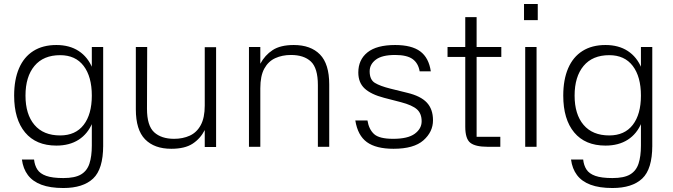

<svg xmlns="http://www.w3.org/2000/svg" viewBox="-20 -737 3378 964"><path d="M263 -6Q161 -6 106 -72Q51 -138 51 -257Q51 -337 75.5 -394Q100 -451 147.5 -481Q195 -511 263 -511Q329 -511 375 -481Q421 -451 444.5 -394Q468 -337 468 -257Q468 -178 444.5 -121.5Q421 -65 375 -35.5Q329 -6 263 -6ZM282 -57Q359 -57 400 -110Q441 -163 441 -257Q441 -352 400 -406Q359 -460 282 -460Q198 -460 153 -406Q108 -352 108 -257Q108 -163 153 -110Q198 -57 282 -57ZM441 -501H498V0H441V-369V-375ZM498 -6Q498 112 447.5 159.5Q397 207 298 207Q232 207 188 190.5Q144 174 120 142Q96 110 90 64H151Q154 93 167.5 114Q181 135 212 146Q243 157 298 157Q356 157 386.5 139Q417 121 429 84.5Q441 48 441 -6Z M1008 -500H1065V1H1008V-84Q986 -41 947 -15.5Q908 10 840 10Q755 10 708.5 -37.5Q662 -85 662 -188V-501H719L718 -191Q718 -106 754 -73Q790 -40 854 -40Q898 -40 933 -56Q968 -72 988 -109Q1008 -146 1008 -207Z M1287 0H1230V-501H1287V-417Q1310 -460 1349 -485.5Q1388 -511 1455 -511Q1540 -511 1586.5 -463.5Q1633 -416 1633 -313V0H1576V-310Q1576 -395 1541 -428Q1506 -461 1441 -461Q1397 -461 1362 -445Q1327 -429 1307 -392.5Q1287 -356 1287 -294Z M2087 -379Q2080 -420 2051.5 -440.5Q2023 -461 1964 -461Q1898 -461 1867 -437.5Q1836 -414 1836 -379Q1836 -337 1862 -321Q1888 -305 1940 -292L2025 -271Q2092 -255 2123 -222Q2154 -189 2154 -133Q2154 -75 2106 -32.5Q2058 10 1956 10Q1868 10 1822 -23.5Q1776 -57 1764 -132H1825Q1832 -88 1858 -64Q1884 -40 1954 -40Q2028 -40 2062.5 -65.5Q2097 -91 2097 -128Q2097 -167 2073.5 -188Q2050 -209 1993 -224L1908 -246Q1843 -263 1811 -292.5Q1779 -322 1779 -373Q1779 -437 1825 -474Q1871 -511 1964 -511Q2047 -511 2090 -479Q2133 -447 2143 -379Z M2497 -451H2373V-50H2492V0H2428Q2367 0 2341.5 -20Q2316 -40 2316 -101V-451H2227V-501H2316V-651H2373V-501H2497Z M2674 -501V0H2617V-501ZM2611 -717H2680V-636H2611Z M3020 -6Q2918 -6 2863 -72Q2808 -138 2808 -257Q2808 -337 2832.5 -394Q2857 -451 2904.5 -481Q2952 -511 3020 -511Q3086 -511 3132 -481Q3178 -451 3201.5 -394Q3225 -337 3225 -257Q3225 -178 3201.5 -121.5Q3178 -65 3132 -35.5Q3086 -6 3020 -6ZM3039 -57Q3116 -57 3157 -110Q3198 -163 3198 -257Q3198 -352 3157 -406Q3116 -460 3039 -460Q2955 -460 2910 -406Q2865 -352 2865 -257Q2865 -163 2910 -110Q2955 -57 3039 -57ZM3198 -501H3255V0H3198V-369V-375ZM3255 -6Q3255 112 3204.5 159.5Q3154 207 3055 207Q2989 207 2945 190.5Q2901 174 2877 142Q2853 110 2847 64H2908Q2911 93 2924.5 114Q2938 135 2969 146Q3000 157 3055 157Q3113 157 3143.5 139Q3174 121 3186 84.5Q3198 48 3198 -6Z"/></svg>

Font: 42dot Sans Light
Style: Regular
Weight: 300
Designer: 42dot
Version: Version 1.000